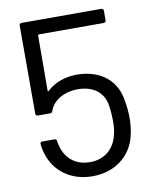

<svg xmlns="http://www.w3.org/2000/svg" viewBox="-81 -762 669 831"><g transform="rotate(-10 254.0 -346.5)"><path d="M450 -306C431 -392 359 -438 267 -438C216 -438 168 -421 136 -390C133 -387 131 -389 131 -392L132 -634C132 -636 134 -638 136 -638H421C427 -638 431 -642 431 -648V-690C431 -696 427 -700 421 -700H71C65 -700 61 -696 61 -690V-303C61 -297 65 -293 71 -293H125C131 -293 134 -296 136 -302C151 -347 202 -375 260 -375C324 -375 373 -344 382 -281C386 -256 387 -233 387 -216C387 -202 387 -175 381 -156C368 -93 322 -55 259 -55C195 -55 152 -92 138 -149C136 -156 134 -163 134 -169C133 -176 129 -179 123 -179H70C64 -179 60 -175 61 -169C62 -155 65 -140 70 -125C94 -46 164 7 259 7C355 7 428 -47 450 -132C458 -163 460 -191 460 -216C460 -237 458 -267 450 -306Z"/></g></svg>

Font: Elastic
Style: elastic
Weight: 400
Designer: Jeremy Tribby
Foundry: Tribby Type
Version: Version 1.422;hotconv 1.0.109;makeotfexe 2.5.65596